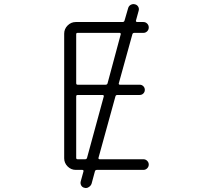

<svg xmlns="http://www.w3.org/2000/svg" viewBox="-20 -863 1040 951"><path d="M401.4 -74.2Q409.2 -74.2 411.1 -81.1L494.1 -385.7Q495.1 -387.7 493.2 -390.1Q491.2 -392.6 489.3 -392.6H364.3Q357.4 -392.6 357.4 -384.8V-81.1Q357.4 -74.2 364.3 -74.2ZM645.5 -700.2Q637.7 -700.2 635.7 -693.4L568.4 -450.2Q567.4 -447.3 569.3 -445.3Q571.3 -443.4 573.2 -443.4H671.9Q682.6 -443.4 689.9 -436Q697.3 -428.7 697.3 -418Q697.3 -407.2 689.9 -399.9Q682.6 -392.6 671.9 -392.6H561.5Q553.7 -392.6 551.8 -385.7L467.8 -81.1Q466.8 -78.1 468.8 -76.2Q470.7 -74.2 473.6 -74.2H690.4Q701.2 -74.2 709 -66.4Q716.8 -58.6 716.8 -47.9Q716.8 -37.1 709 -29.3Q701.2 -21.5 690.4 -21.5H460Q452.1 -21.5 450.2 -14.6L433.6 46.9Q429.7 57.6 419.9 63.5Q413.1 68.4 405.3 68.4Q402.3 68.4 399.4 67.4Q387.7 65.4 382.3 55.7Q377 45.9 379.9 35.2L393.6 -14.6Q394.5 -17.6 392.6 -19.5Q390.6 -21.5 387.7 -21.5H355.5Q332 -21.5 314.9 -38.6Q297.9 -55.7 297.9 -79.1V-696.3Q297.9 -719.7 314.9 -736.8Q332 -753.9 355.5 -753.9H586.9Q594.7 -753.9 596.7 -760.7L614.3 -821.3Q617.2 -833 627 -838.9Q633.8 -842.8 641.6 -842.8Q644.5 -842.8 647.5 -841.8Q658.2 -839.8 664.1 -830.6Q669.9 -821.3 667 -810.5L653.3 -760.7Q652.3 -758.8 654.3 -756.3Q656.2 -753.9 659.2 -753.9H690.4Q701.2 -753.9 709 -746.1Q716.8 -738.3 716.8 -727.1Q716.8 -715.8 709 -708Q701.2 -700.2 690.4 -700.2ZM364.3 -700.2Q357.4 -700.2 357.4 -693.4V-451.2Q357.4 -443.4 364.3 -443.4H502.9Q510.7 -443.4 512.7 -450.2L578.1 -693.4Q579.1 -695.3 577.1 -697.8Q575.2 -700.2 573.2 -700.2Z"/></svg>

Font: Rounded-X Mgen+ 1mn light
Style: Regular
Weight: 200
Designer: [Source Han Sans]
Ryoko NISHIZUKA  (kana & ideographs); Paul D. Hunt (Latin, Greek & Cyrillic); Wenlong ZHANG  (bopomofo
Version: Version 1.059.20150602